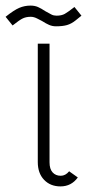

<svg xmlns="http://www.w3.org/2000/svg" viewBox="-55 -656 314 686"><path d="M162 -28Q179 -28 192 -44L223 -22Q200 10 161 10Q125 10 102.5 -13.5Q80 -37 80 -77V-500H122V-76Q122 -52 133 -40Q144 -28 162 -28ZM54 -636Q69 -636 80.5 -631Q92 -626 107 -616Q121 -608 129 -604Q137 -600 147 -600Q165 -600 176.5 -606.5Q188 -613 211 -631L236 -600Q230 -595 215 -583Q200 -571 184.5 -566.5Q169 -562 145 -562Q132 -562 120.5 -567Q109 -572 95 -581Q91 -583 78.5 -589.5Q66 -596 55 -596Q39 -596 27 -590.5Q15 -585 -10 -565L-35 -596Q-5 -620 14 -628Q33 -636 54 -636Z"/></svg>

Font: Bellota Text Light
Style: Regular
Weight: 300
Designer: Kemie Guaida
Foundry: Kemie Guaida
Version: Version 4.001